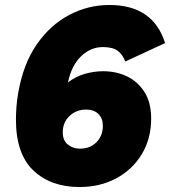

<svg xmlns="http://www.w3.org/2000/svg" viewBox="-20 -740 683 771"><path d="M299 11Q184 11 114 -55.5Q44 -122 44 -260Q44 -283 46 -310Q48 -337 53 -366Q73 -483 127.5 -561.5Q182 -640 258 -680Q334 -720 419 -720Q595 -720 643 -567L483 -493Q472 -522 452 -536.5Q432 -551 393 -551Q344 -551 305.5 -514Q267 -477 253 -409Q284 -433 321 -443.5Q358 -454 394 -454Q447 -454 490.5 -433Q534 -412 560.5 -370Q587 -328 587 -264Q587 -183 549.5 -121Q512 -59 447 -24Q382 11 299 11ZM301 -143Q342 -143 367.5 -169Q393 -195 393 -235Q393 -265 375 -282.5Q357 -300 326 -300Q286 -300 259 -274Q232 -248 232 -209Q232 -176 252.5 -159.5Q273 -143 301 -143Z"/></svg>

Font: Livvic Black
Style: Italic
Weight: 900
Italic angle: -10°
Designer: Jacques Le Bailly, Baron von Fonthausen
Version: Version 1.001; ttfautohint (v1.8.2)